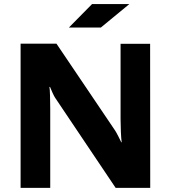

<svg xmlns="http://www.w3.org/2000/svg" viewBox="-20 -913 830 933"><path d="M80.1 -700.7H254.4L539.6 -278.3Q545.4 -269.5 554.9 -250.7Q564.5 -231.9 569.3 -221.7H571.3Q568.8 -239.7 567.4 -272.5Q565.9 -305.2 565.9 -334V-700.2H709.5L710 0H542L248.5 -437Q243.2 -444.8 235.6 -461.4Q228 -478 223 -490.7H220.2Q222.2 -480.5 223.1 -447.5Q224.1 -414.6 224.1 -384.3V0H80.1ZM427.2 -893.1H608.4L470.2 -779.3H314.9Z"/></svg>

Font: DavidDev Light
Style: Regular
Weight: 300
Designer: David.dev
Foundry: David.dev
Version: Version 1.001;FEAKit 1.0